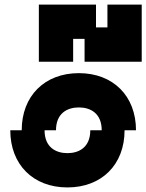

<svg xmlns="http://www.w3.org/2000/svg" viewBox="-20 -820 640 840"><path d="M75 -250H25C25 -100 125 0 275 0C425 0 525 -100 525 -250H575C575 -400 475 -500 325 -500C175 -500 75 -400 75 -250ZM150 -550H300V-650H350V-550H600V-800H450V-700H400V-800H150ZM175 -250H225C225 -325 275 -350 325 -350C375 -350 425 -325 425 -250H375C375 -175 325 -150 275 -150C225 -150 175 -175 175 -250Z"/></svg>

Font: LS-VG5000 Bold Shifted
Style: Regular
Weight: 400
Designer: Justin Bihan, 2021
Foundry: Justin Bihan, 2021
Version: Version 1.000;Glyphs 3.1.2 (3151)